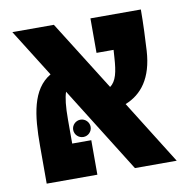

<svg xmlns="http://www.w3.org/2000/svg" viewBox="-70 -656 725 725"><g transform="rotate(-10 293.0 -293.0)"><path d="M390.1 0H550.3L397.5 -244.1C460.4 -269 504.4 -324.7 510.7 -428.2C513.2 -469.2 516.1 -534.2 516.1 -585.9H322.8V-453.6H388.2C387.7 -443.8 386.7 -434.1 386.2 -424.3C382.8 -369.1 375 -335.4 351.1 -317.9L182.6 -585.9H23.4L137.7 -403.8C63.5 -359.9 51.8 -262.2 51.8 -144.5V0H246.1V-132.3H172.9V-224.1C172.9 -274.9 176.8 -307.6 184.1 -329.1ZM219.2 -149.4C237.3 -149.4 252.4 -164.1 252.4 -182.6C252.4 -200.7 237.3 -215.8 219.2 -215.8C200.7 -215.8 185.5 -200.7 185.5 -182.6C185.5 -164.1 200.7 -149.4 219.2 -149.4Z"/></g></svg>

Font: Cascadia Mono NF
Style: Bold
Weight: 700
Monospace: yes
Designer: Aaron Bell
Foundry: Saja Typeworks
Version: Version 2404.023